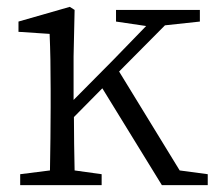

<svg xmlns="http://www.w3.org/2000/svg" viewBox="-20 -541 632 561"><path d="M39 0H277V-32L198 -43C197 -89 196 -150 196 -199L279 -283L453 0H587V-32L505 -43L328 -332L462 -467L564 -478V-512H319V-478L407 -465L310 -365L195 -249V-376L198 -512L184 -521L34 -478V-448L125 -442C127 -394 128 -345 128 -278V-227C128 -176 127 -99 126 -43L39 -32Z"/></svg>

Font: Kiri Minchoo Light
Style: Regular
Weight: 300
Designer: Ryoko NISHIZUKA 西塚涼子 (kana & ideographs); Frank Grießhammer (Latin, Greek & Cyrillic);
akenotsuki.com/eyeben/fonts/ (U+
Foundry: Adobe
akenotsuki.com/eyeben/fonts/
Version: Version 4.002;hotconv 1.0.119;makeotfexe 2.5.65604